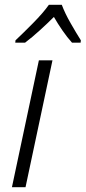

<svg xmlns="http://www.w3.org/2000/svg" viewBox="-20 -785 359 805"><path d="M30 0 143 -532H200L87 0ZM44 -606H85Q114 -628 146 -657Q178 -686 206 -714Q222 -686 242 -657Q262 -628 282 -606H318L319 -616Q300 -646 276 -688Q252 -730 239 -765H185Q162 -732 118 -687.5Q74 -643 45 -616Z"/></svg>

Font: Noto Sans UI Light
Style: Italic
Weight: 300
Italic angle: -12°
Designer: Monotype Design Team
Foundry: Monotype Imaging Inc.
Version: Version 1.901